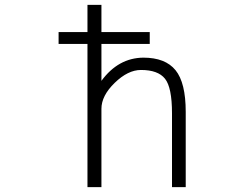

<svg xmlns="http://www.w3.org/2000/svg" viewBox="-20 -771 1040 792"><path d="M221.7 -589.8V-638.7H340.8V-751H398.4V-638.7H597.7V-589.8H398.4V-437.5Q467.8 -532.2 571.3 -533.2Q662.1 -533.2 704.1 -481.4Q746.1 -429.7 746.1 -309.6V1H689.5V-303.7Q689.5 -410.2 660.6 -446.3Q631.8 -482.4 561.5 -482.4Q507.8 -482.4 453.1 -429.2Q398.4 -376 398.4 -322.3V1H340.8V-589.8Z"/></svg>

Font: GenEi Gothic M Light
Style: Regular
Weight: 300
Designer: o_tamon (Modified); [Source Han Sans]
Ryoko NISHIZUKA  (kana & ideographs); Paul D. Hunt (Latin, Greek & Cyrillic); Wenl
Version: Version 1.1a;Original Version 1.004